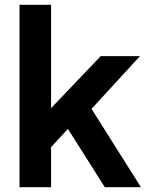

<svg xmlns="http://www.w3.org/2000/svg" viewBox="-20 -777 617 797"><path d="M192 0V-166L262 -242L415 0H565L360 -325L561 -544H398L192 -328V-757H61V0Z"/></svg>

Font: Plus Jakarta Sans
Style: Bold
Weight: 700
Designer: Gumpita Rahayu
Foundry: Tokotype
Version: Version 2.071;gftools[0.9.30]